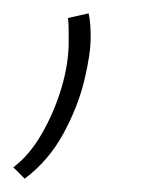

<svg xmlns="http://www.w3.org/2000/svg" viewBox="-99 -67 231 288"><path d="M3 -40 34 -47Q36 -37 36.5 -28.5Q37 -20 37 -11Q37 14 27.5 53.5Q18 93 -4 133.5Q-26 174 -62 201L-79 184Q-55 166 -36.5 134Q-18 102 -7 65.5Q4 29 4 -4Q4 -12 4 -21.5Q4 -31 3 -40Z"/></svg>

Font: Georama Condensed ExtraLight
Style: Italic
Weight: 200
Width: 3
Italic angle: -9°
Designer: Jean-Baptiste Levee
Foundry: Production Type
Version: Version 1.000